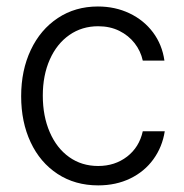

<svg xmlns="http://www.w3.org/2000/svg" viewBox="-20 -558 565 589"><path d="M44.9 -262.7Q44.9 -342.3 74.5 -404.8Q104 -467.3 157.5 -502.7Q210.9 -538.1 280.3 -538.1Q333.5 -538.1 377.4 -517.1Q421.4 -496.1 449.5 -458.5Q477.5 -420.9 484.4 -372.1H418Q411.6 -401.4 393.1 -425.3Q374.5 -449.2 345.9 -463.4Q317.4 -477.5 281.2 -477.5Q231.4 -477.5 192.9 -450.7Q154.3 -423.8 132.8 -375.5Q111.3 -327.1 111.3 -264.6Q111.3 -201.7 132.6 -152.6Q153.8 -103.5 192.1 -76.2Q230.5 -48.8 281.2 -48.8Q332.5 -48.8 369.9 -77.6Q407.2 -106.4 418 -155.3H485.4Q478 -107.4 450.7 -69.6Q423.3 -31.7 379.6 -10.5Q335.9 10.7 281.2 10.7Q210.4 10.7 156.7 -24.4Q103 -59.6 74 -121.6Q44.9 -183.6 44.9 -262.7Z"/></svg>

Font: Pretendard Light
Style: Regular
Weight: 300
Designer: Base glyphs from Inter by Rasmus Andersson; Hangeul glyphs from Noto Sans CJK(Source Han Sans) by Jang Soo-young and Kan
Foundry: Kil Hyung-jin
Version: Version 1.309